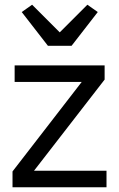

<svg xmlns="http://www.w3.org/2000/svg" viewBox="-20 -793 504 813"><path d="M33 0V-67L326 -446H42V-516H423V-456L124 -70H431V0ZM183 -599 72 -742 116 -773 233 -656 350 -773 394 -742 283 -599Z"/></svg>

Font: IBM Plex Sans Thai Looped
Style: Regular
Weight: 400
Designer: Mike Abbink, Paul van der Laan, Pieter van Rosmalen, Ben Mitchell, Mark Frömberg
Foundry: Bold Monday
Version: Version 1.1